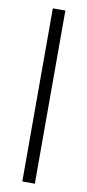

<svg xmlns="http://www.w3.org/2000/svg" viewBox="-88 -795 377 830"><g transform="rotate(10 101.0 -380.0)"><path d="M129 0H74V-760H129Z"/></g></svg>

Font: Noto Sans Khmer Condensed Light
Style: Regular
Weight: 300
Width: 3
Designer: Danh Hong and the Monotype Design Team
Foundry: Monotype Imaging Inc.
Version: Version 2.004; ttfautohint (v1.8.4.7-5d5b)